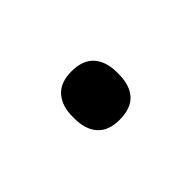

<svg xmlns="http://www.w3.org/2000/svg" viewBox="-33 -385 240 240"><g transform="rotate(-45 87.0 -265.0)"><path d="M87 -223Q67.5 -223 57.8 -233.8Q48 -244.5 48 -264.5V-267.5Q48 -286.5 57.8 -297.5Q67.5 -308.5 87 -308.5Q107 -308.5 116.8 -297.5Q126.5 -286.5 126.5 -267.5V-264.5Q126.5 -244.5 116.8 -233.8Q107 -223 87 -223Z"/></g></svg>

Font: Anek Gurmukhi Light
Style: Regular
Weight: 300
Designer: Sarang Kulkarni (Gurmukhi), Yesha Goshar (Latin)
Foundry: Ek Type
Version: Version 1.003